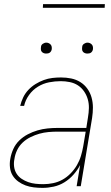

<svg xmlns="http://www.w3.org/2000/svg" viewBox="-20 -904 540 932"><path d="M187 8Q165 8 144 5.5Q123 3 104 -4Q85 -11 68.5 -23Q52 -35 41.5 -52Q31 -69 28.5 -90.5Q26 -112 30 -133Q34 -157 44.5 -180.5Q55 -204 73.5 -222Q92 -240 115 -252Q138 -264 162 -271Q186 -278 210.5 -280.5Q235 -283 259 -283H399L407 -334Q411 -357 411.5 -379.5Q412 -402 406 -422.5Q400 -443 388 -460.5Q376 -478 358.5 -489.5Q341 -501 319 -505.5Q297 -510 275 -510Q247 -510 218.5 -504.5Q190 -499 164.5 -483.5Q139 -468 121 -443Q103 -418 97 -390H78Q83 -411 92.5 -431Q102 -451 117.5 -467.5Q133 -484 152.5 -496Q172 -508 192.5 -515.5Q213 -523 234 -525.5Q255 -528 276 -528Q302 -528 326 -523Q350 -518 370 -505.5Q390 -493 404 -473.5Q418 -454 424.5 -430.5Q431 -407 431 -382Q431 -357 427 -331L372 0H352L369 -103Q356 -78 336.5 -56Q317 -34 292.5 -19Q268 -4 240.5 2Q213 8 187 8ZM190 -10Q214 -10 238 -15Q262 -20 283.5 -32Q305 -44 323 -62.5Q341 -81 353.5 -102.5Q366 -124 373 -147.5Q380 -171 384 -194L396 -265H259Q237 -265 215 -263Q193 -261 171.5 -255Q150 -249 128.5 -238.5Q107 -228 90 -212Q73 -196 63 -175Q53 -154 50 -132Q46 -113 48.5 -94.5Q51 -76 60.5 -61Q70 -46 85 -36Q100 -26 117 -20Q134 -14 152.5 -12Q171 -10 190 -10ZM404 -644Q398 -644 392.5 -646Q387 -648 383 -652.5Q379 -657 378.5 -663.5Q378 -670 379 -676Q379 -681 381.5 -685Q384 -689 388 -691.5Q392 -694 396 -695.5Q400 -697 405 -697Q411 -697 416.5 -694.5Q422 -692 426 -687.5Q430 -683 431 -676.5Q432 -670 431 -664Q430 -659 427.5 -655Q425 -651 421.5 -648.5Q418 -646 413.5 -645Q409 -644 404 -644ZM204 -644Q198 -644 192.5 -646Q187 -648 183 -652.5Q179 -657 178.5 -663.5Q178 -670 179 -676Q179 -681 181.5 -685Q184 -689 188 -691.5Q192 -694 196 -695.5Q200 -697 205 -697Q211 -697 216.5 -694.5Q222 -692 226 -687.5Q230 -683 231 -676.5Q232 -670 231 -664Q230 -659 227.5 -655Q225 -651 221.5 -648.5Q218 -646 213.5 -645Q209 -644 204 -644ZM188 -866 189 -884H489L488 -866Z"/></svg>

Font: Iosevka Term Curly Th Obl
Style: Regular
Weight: 100
Italic angle: -9°
Designer: Belleve Invis
Foundry: Belleve Invis
Version: Version 32.3.0